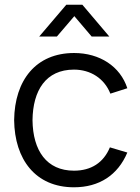

<svg xmlns="http://www.w3.org/2000/svg" viewBox="-20 -780 594 815"><path d="M221.5 -625 295.5 -711.5 369 -625H444L329.5 -760H261.5L146.5 -625ZM294 15C401 15 480 -36.5 520.5 -132.5L446.5 -154.5C419.5 -89.5 367 -55.5 294 -55.5C178 -55.5 119.5 -140.5 118 -270C119.5 -396 174.5 -484.5 294 -484.5C364.5 -484.5 423 -447 448.5 -382.5L520.5 -405.5C490.5 -498 403.5 -555 294.5 -555C133 -555 42 -440 40 -270C42 -103.5 130.5 15 294 15Z"/></svg>

Font: Manrope
Style: Regular
Weight: 400
Designer: Mikhail Sharanda
Foundry: Mikhail Sharanda
Version: Version 4.505